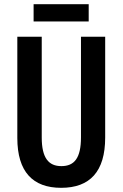

<svg xmlns="http://www.w3.org/2000/svg" viewBox="-20 -890 587 920"><path d="M405 -870H141V-787H405ZM484 -231V-714H368V-232C368 -132 336 -94 274 -94C213 -94 180 -133 180 -231V-714H63V-229C63 -67 137 10 273 10C411 10 484 -68 484 -231Z"/></svg>

Font: Noto Sans Arabic UI XCn SmBd
Style: Regular
Weight: 600
Width: 2
Designer: Monotype Design Team, Nadine Chahine and Nizar Qandah
Foundry: Monotype Imaging Inc.
Version: Version 2.010